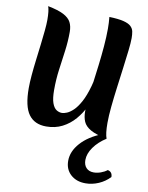

<svg xmlns="http://www.w3.org/2000/svg" viewBox="-118 -885 1024 1328"><g transform="rotate(10 394.0 -221.0)"><path d="M288 -653Q288 -586 279 -518.5Q270 -451 260.5 -382Q251 -313 251 -239Q251 -179 262.5 -147Q274 -115 292.5 -103Q311 -91 332 -91Q345 -91 366 -99.5Q387 -108 411 -131Q435 -154 458.5 -197Q482 -240 501.5 -309.5Q521 -379 532.5 -480Q544 -581 544 -720L563 -398Q559 -343 544.5 -285Q530 -227 504 -172.5Q478 -118 440.5 -74.5Q403 -31 353 -5.5Q303 20 240 20Q158 20 117 -36.5Q76 -93 76 -220Q76 -260 80.5 -312Q85 -364 92 -420Q99 -476 105.5 -530.5Q112 -585 116.5 -631Q121 -677 121 -707Q121 -772 110 -802Q182 -788 220.5 -768Q259 -748 273.5 -720Q288 -692 288 -653ZM717 -684Q717 -652 710.5 -596Q704 -540 695 -471Q686 -402 676.5 -330Q667 -258 660.5 -192.5Q654 -127 654 -78Q654 -3 667 31Q591 16 552.5 -6Q514 -28 501 -58.5Q488 -89 488 -129Q488 -160 493.5 -211.5Q499 -263 507.5 -327Q516 -391 524.5 -460Q533 -529 538.5 -596Q544 -663 544 -720Q544 -740 543 -761Q542 -782 540 -802Q604 -800 640 -791Q676 -782 692.5 -766.5Q709 -751 713 -730.5Q717 -710 717 -684ZM713 243Q746 250 746 286Q713 321 668 340.5Q623 360 576 360Q512 360 472 323.5Q432 287 432 227Q432 161 485 101.5Q538 42 632 5L667 31Q612 66 580 111.5Q548 157 548 201Q548 236 567 256Q586 276 619 276Q643 276 668.5 267Q694 258 713 243Z"/></g></svg>

Font: Merienda ExtraBold
Style: Regular
Weight: 800
Designer: Eduardo Rodriguez Tunni
Foundry: Eduardo Rodriguez Tunni
Version: Version 2.001